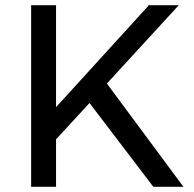

<svg xmlns="http://www.w3.org/2000/svg" viewBox="-20 -720 747 740"><path d="M687 0H571L325 -323L196 -183V0H100V-700H196V-307L554 -700H669L392 -398Z"/></svg>

Font: Montserrat arm
Style: Regular
Weight: 400
Designer: Julieta Ulanovsky
Foundry: Julieta Ulanovsky
Version: Version 6.000;PS 006.000;hotconv 1.0.88;makeotf.lib2.5.64775